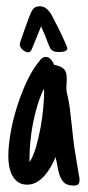

<svg xmlns="http://www.w3.org/2000/svg" viewBox="-20 -576 279 607"><path d="M231.4 -6.3Q231.4 3.4 226.6 7.1Q221.7 10.7 212.9 10.7Q189.9 10.7 179.9 -1.5Q169.9 -13.7 165 -33.7Q163.6 -40.5 162.1 -47.6Q160.6 -54.7 159.7 -61.5Q158.7 -67.9 157.7 -70.3Q156.7 -72.8 155.8 -79.6Q149.9 -65.4 141.4 -50Q132.8 -34.7 121.6 -21.7Q110.4 -8.8 96.4 -0.5Q82.5 7.8 65.9 7.8Q48.3 7.8 36.6 -0.7Q24.9 -9.3 18.3 -22.2Q11.7 -35.2 9 -50.8Q6.3 -66.4 6.3 -80.6Q6.3 -113.8 12.9 -152.6Q19.5 -191.4 31.2 -230.2Q43 -269 58.6 -304.9Q74.2 -340.8 92.8 -367.7V-367.2L95.7 -371.6Q101.1 -378.9 108.2 -387.5Q115.2 -396 125 -396Q134.3 -396 141.1 -387.9Q147.9 -379.9 150.9 -371.1Q163.6 -368.7 171.4 -365Q179.2 -361.3 183.6 -356Q188 -350.6 189.5 -343.5Q190.9 -336.4 190.9 -328.1Q190.9 -324.7 190.9 -320.8Q190.9 -316.9 190.4 -313Q189.9 -309.1 189.9 -303.7Q189.9 -298.3 189.9 -293.9Q189.9 -289.1 191.7 -281.2Q193.4 -273.4 195.3 -265.1L198.7 -247.1Q201.2 -232.9 202.9 -214.8Q204.6 -196.8 207 -178.7Q209 -160.2 210.9 -142.8Q212.9 -125.5 214.8 -110.8L226.6 -38.6L228 -30.3Q229 -23.9 230.2 -18.6Q231.4 -13.2 231.4 -6.3ZM119.6 -287.1Q119.6 -288.1 119.1 -290.3Q118.7 -292.5 118.2 -294.9Q106.9 -271 98.4 -242.9Q89.8 -214.8 84.2 -185.8Q78.6 -156.7 75.9 -127.7Q73.2 -98.6 73.2 -72.8Q73.2 -70.3 73.2 -68.4Q73.2 -66.4 73.7 -64.5V-64Q85.4 -82 94 -111.6Q102.5 -141.1 108.4 -173.6Q114.3 -206.1 116.9 -236.6Q119.6 -267.1 119.6 -287.1ZM192.9 -423.3Q192.9 -419.4 189.9 -417Q187 -414.6 183.1 -413.3Q179.2 -412.1 174.8 -411.9Q170.4 -411.6 167.5 -411.6Q163.1 -411.6 158 -411.9Q152.8 -412.1 148.9 -414.6Q142.1 -417.5 139.4 -422.6Q136.7 -427.7 134.3 -433.1Q128.4 -448.7 122.6 -463.4Q116.7 -478 109.9 -492.7Q103 -475.6 96.2 -459Q89.4 -442.4 82.5 -425.3Q81.1 -420.9 79.3 -417.7Q77.6 -414.6 73.7 -411.6Q72.8 -410.6 68.8 -410.6Q64.9 -410.6 60.3 -412.8Q55.7 -415 51.8 -418.5Q47.9 -421.9 45.2 -426.3Q42.5 -430.7 42.5 -435.1Q42.5 -438.5 47.1 -452.4Q51.8 -466.3 57.9 -483.2Q64 -500 69.6 -515.1Q75.2 -530.3 77.6 -535.6Q82 -545.4 88.1 -550.8Q94.2 -556.2 106 -556.2Q119.6 -556.2 130.4 -545.4Q139.2 -536.6 145 -525.1Q150.9 -513.7 156.7 -502.4Q158.7 -498.5 164.8 -486.6Q170.9 -474.6 177 -461.4Q183.1 -448.2 188 -437Q192.9 -425.8 192.9 -423.3Z"/></svg>

Font: Just Another Hand
Style: Regular
Weight: 400
Designer: Astigmatic (AOETI)
Foundry: Astigmatic (AOETI)
Version: Version 1.001